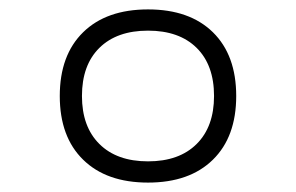

<svg xmlns="http://www.w3.org/2000/svg" viewBox="-20 -723 626 406"><path d="M293 -336.9Q205.1 -336.9 155.8 -385.3Q106.4 -433.6 106.4 -520Q106.4 -606.4 155.8 -654.8Q205.1 -703.1 293 -703.1Q380.9 -703.1 430.2 -654.8Q479.5 -606.4 479.5 -520Q479.5 -433.6 430.2 -385.3Q380.9 -336.9 293 -336.9ZM293 -381.8Q358.9 -381.8 395.8 -418.5Q432.6 -455.1 432.6 -520Q432.6 -585.4 395.8 -621.8Q358.9 -658.2 293 -658.2Q227.1 -658.2 190.2 -621.8Q153.3 -585.4 153.3 -520Q153.3 -455.1 190.2 -418.5Q227.1 -381.8 293 -381.8Z"/></svg>

Font: Cascadia Code NF ExtraLight
Style: Regular
Weight: 200
Monospace: yes
Designer: Aaron Bell
Foundry: Saja Typeworks
Version: Version 2404.023; ttfautohint (v1.8.4)